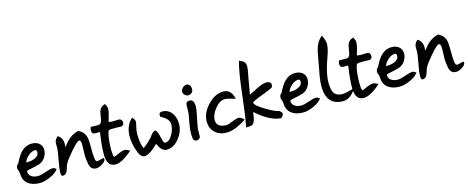

<svg xmlns="http://www.w3.org/2000/svg" viewBox="-41 -1596 5943 2437"><g transform="rotate(-15 2930.0 -378.0)"><path d="M33 -200Q33 -241 62 -259Q107 -352 149 -396Q211 -459 292 -459Q348 -459 386 -430Q426 -398 426 -344Q426 -300 404.5 -259.5Q383 -219 347 -196Q319 -178 255 -165Q159 -145 157 -144Q144 -141 144 -129Q144 -83 184 -60Q217 -40 266 -40Q301 -40 367 -64Q433 -88 469 -88Q485 -88 515 -67Q488 -21 404 17Q325 52 266 52Q170 52 114 9Q51 -39 51 -133Q51 -148 42 -169Q33 -190 33 -200ZM163 -245H170Q227 -244 272 -262Q333 -286 333 -334Q333 -367 313 -367Q267 -367 222.5 -329Q178 -291 163 -245Z M903 -461Q979 -429 999 -349Q1007 -313 1007 -195Q1007 -69 1020 -43Q1027 -28 1043 -28Q1053 -28 1124 -47Q1132 -39 1132 -29Q1132 -2 1086 27.5Q1040 57 1005 57Q953 57 931 16Q917 -10 910 -72Q905 -114 905 -143Q905 -166 906.5 -212.5Q908 -259 908 -282Q908 -340 882 -340Q856 -340 768 -238Q690 -146 667 -105Q653 -82 641 -39Q629 0 619 13Q604 35 572 38Q547 41 547 -7Q547 -63 569 -173Q591 -283 591 -339Q591 -345 590 -358Q590 -370 590 -377Q590 -430 636 -465Q697 -426 697 -352Q697 -333 694 -305Q743 -370 784 -403Q838 -446 903 -461Z M1166 -364Q1166 -367 1163 -378Q1107 -376 1109 -376Q1060 -376 1060 -426Q1060 -438 1071 -469Q1082 -469 1119 -468Q1149 -467 1168 -467Q1209 -467 1219.5 -520.5Q1230 -574 1239 -627Q1260 -689 1321 -703Q1344 -663 1344 -637Q1344 -603 1330 -553Q1307 -477 1306 -471Q1337 -465 1364 -465Q1375 -465 1398 -466.5Q1421 -468 1432 -468Q1483 -468 1483 -414Q1483 -397 1471 -385.5Q1459 -374 1442 -374Q1430 -374 1406.5 -375Q1383 -376 1371 -376Q1326 -376 1310 -375Q1290 -373 1283 -367.5Q1276 -362 1270 -344Q1246 -260 1246 -114Q1246 -58 1259 -25Q1281 -30 1334 -55Q1377 -75 1415 -75Q1433 -75 1477 -49Q1340 73 1251 73Q1192 73 1163 22Q1141 -19 1141 -83Q1141 -207 1166 -364Z M1817 -48Q1704 66 1635 66Q1579 66 1544 -54Q1516 -147 1516 -222Q1516 -364 1608 -447Q1642 -413 1642 -385Q1642 -370 1632 -333Q1617 -274 1617 -222Q1617 -107 1649 -36Q1697 -64 1765 -137Q1783 -161 1802 -185Q1825 -210 1854 -214Q1876 -188 1888 -141Q1898 -101 1908 -61Q1919 -31 1933 -31Q1989 -31 2031 -108Q2067 -175 2067 -237Q2067 -312 1958 -364Q1955 -381 1955 -386Q1955 -424 1994 -424Q2075 -424 2122 -360Q2164 -302 2164 -219Q2164 -120 2096 -33Q2024 60 1928 60Q1861 60 1817 -48Z M2307 -598Q2307 -625 2330.5 -649Q2354 -673 2381 -673Q2437 -673 2437 -596Q2437 -571 2417.5 -553.5Q2398 -536 2372 -536Q2349 -536 2328 -555.5Q2307 -575 2307 -598ZM2377 4Q2377 20 2361.5 32.5Q2346 45 2329 45Q2312 45 2290 30Q2278 1 2278 -55Q2278 -106 2291 -181Q2313 -299 2314 -306Q2317 -330 2317 -409Q2317 -441 2328 -454.5Q2339 -468 2372 -468Q2427 -468 2427 -372Q2427 -338 2404 -231Q2384 -139 2378 -89Q2377 -83 2377 4Z M2510 -155Q2510 -265 2605.5 -366.5Q2701 -468 2811 -468Q2915 -468 2942 -338Q2840 -370 2805 -370Q2738 -370 2675.5 -293Q2613 -216 2613 -148Q2613 -46 2743 -46Q2770 -46 2825.5 -70.5Q2881 -95 2915 -95Q2944 -95 2982 -53Q2905 -5 2857 16Q2785 47 2718 47Q2627 47 2568.5 -8.5Q2510 -64 2510 -155Z M3128 -340Q3188 -371 3249 -402Q3320 -438 3377 -438Q3399 -438 3414.5 -425Q3430 -412 3430 -391Q3430 -375 3418 -357Q3372 -334 3322.5 -315Q3273 -296 3223 -277Q3142 -244 3142 -233Q3142 -196 3267 -122Q3386 -51 3432 -46Q3468 -23 3468 -4Q3468 23 3435 50Q3287 39 3111 -119Q3103 -55 3096 -28Q3080 31 3049 42Q3042 45 2975 49Q2984 -1 3001 -102Q3008 -147 3044 -449Q3069 -660 3105 -794Q3148 -778 3165 -762Q3188 -740 3188 -700Q3188 -656 3165 -550Q3152 -487 3128 -340Z M3493 -200Q3493 -241 3522 -259Q3567 -352 3609 -396Q3671 -459 3752 -459Q3808 -459 3846 -430Q3886 -398 3886 -344Q3886 -300 3864.5 -259.5Q3843 -219 3807 -196Q3779 -178 3715 -165Q3619 -145 3617 -144Q3604 -141 3604 -129Q3604 -83 3644 -60Q3677 -40 3726 -40Q3761 -40 3827 -64Q3893 -88 3929 -88Q3945 -88 3975 -67Q3948 -21 3864 17Q3785 52 3726 52Q3630 52 3574 9Q3511 -39 3511 -133Q3511 -148 3502 -169Q3493 -190 3493 -200ZM3623 -245H3630Q3687 -244 3732 -262Q3793 -286 3793 -334Q3793 -367 3773 -367Q3727 -367 3682.5 -329Q3638 -291 3623 -245Z M4032 -211Q4032 -267 4045 -344Q4057 -410 4070 -476Q4079 -537 4104 -659Q4132 -772 4204 -829Q4240 -758 4240 -715Q4240 -664 4219 -597Q4200 -540 4180 -483Q4131 -336 4131 -233Q4131 -143 4154 -101Q4185 -45 4267 -45Q4309 -45 4429 -80Q4388 -22 4355 5Q4308 44 4252 44Q4032 44 4032 -211Z M4428 -364Q4428 -367 4425 -378Q4369 -376 4371 -376Q4322 -376 4322 -426Q4322 -438 4333 -469Q4344 -469 4381 -468Q4411 -467 4430 -467Q4471 -467 4481.5 -520.5Q4492 -574 4501 -627Q4522 -689 4583 -703Q4606 -663 4606 -637Q4606 -603 4592 -553Q4569 -477 4568 -471Q4599 -465 4626 -465Q4637 -465 4660 -466.5Q4683 -468 4694 -468Q4745 -468 4745 -414Q4745 -397 4733 -385.5Q4721 -374 4704 -374Q4692 -374 4668.5 -375Q4645 -376 4633 -376Q4588 -376 4572 -375Q4552 -373 4545 -367.5Q4538 -362 4532 -344Q4508 -260 4508 -114Q4508 -58 4521 -25Q4543 -30 4596 -55Q4639 -75 4677 -75Q4695 -75 4739 -49Q4602 73 4513 73Q4454 73 4425 22Q4403 -19 4403 -83Q4403 -207 4428 -364Z M4761 -200Q4761 -241 4790 -259Q4835 -352 4877 -396Q4939 -459 5020 -459Q5076 -459 5114 -430Q5154 -398 5154 -344Q5154 -300 5132.5 -259.5Q5111 -219 5075 -196Q5047 -178 4983 -165Q4887 -145 4885 -144Q4872 -141 4872 -129Q4872 -83 4912 -60Q4945 -40 4994 -40Q5029 -40 5095 -64Q5161 -88 5197 -88Q5213 -88 5243 -67Q5216 -21 5132 17Q5053 52 4994 52Q4898 52 4842 9Q4779 -39 4779 -133Q4779 -148 4770 -169Q4761 -190 4761 -200ZM4891 -245H4898Q4955 -244 5000 -262Q5061 -286 5061 -334Q5061 -367 5041 -367Q4995 -367 4950.5 -329Q4906 -291 4891 -245Z M5631 -461Q5707 -429 5727 -349Q5735 -313 5735 -195Q5735 -69 5748 -43Q5755 -28 5771 -28Q5781 -28 5852 -47Q5860 -39 5860 -29Q5860 -2 5814 27.5Q5768 57 5733 57Q5681 57 5659 16Q5645 -10 5638 -72Q5633 -114 5633 -143Q5633 -166 5634.5 -212.5Q5636 -259 5636 -282Q5636 -340 5610 -340Q5584 -340 5496 -238Q5418 -146 5395 -105Q5381 -82 5369 -39Q5357 0 5347 13Q5332 35 5300 38Q5275 41 5275 -7Q5275 -63 5297 -173Q5319 -283 5319 -339Q5319 -345 5318 -358Q5318 -370 5318 -377Q5318 -430 5364 -465Q5425 -426 5425 -352Q5425 -333 5422 -305Q5471 -370 5512 -403Q5566 -446 5631 -461Z"/></g></svg>

Font: Wortlaut AH
Style: SemiBold
Weight: 600
Designer: Andreas Höfeld
Foundry: Fontgrube AH
Version: Version 2.59